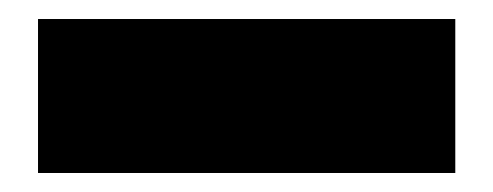

<svg xmlns="http://www.w3.org/2000/svg" viewBox="-20 -20 519 202"><path d="M20 0H459V162H20Z"/></svg>

Font: Prompt ExtraBold
Style: Regular
Weight: 800
Designer: Katatrad Team
Foundry: CadsonDemak
Version: Version 1.000